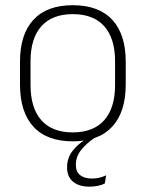

<svg xmlns="http://www.w3.org/2000/svg" viewBox="-20 -518 551 720"><path d="M315.5 182Q276 182 253.8 163.2Q231.5 144.5 231.5 110V109.5Q231.5 75 251.2 49Q271 23 302.5 3.5V1L334.5 -5.5V-1Q303 20.5 283.8 45Q264.5 69.5 264.5 100V100.5Q264.5 126.5 280.8 139Q297 151.5 324.5 151.5Q338.5 151.5 351.2 148.8Q364 146 378 139.5L373 170Q363 175.5 347.2 178.8Q331.5 182 315.5 182ZM253 12Q155.5 12 105.2 -43Q55 -98 55 -201V-286.5Q55 -389.5 105.5 -444Q156 -498.5 253 -498.5Q350 -498.5 400.8 -444Q451.5 -389.5 451.5 -286.5V-201Q451.5 -98 400.8 -43Q350 12 253 12ZM253 -21.5Q330 -21.5 370.8 -67.2Q411.5 -113 411.5 -199.5V-288Q411.5 -374 371 -419.5Q330.5 -465 253 -465Q175.5 -465 135 -419.5Q94.5 -374 94.5 -288V-199.5Q94.5 -113 135 -67.2Q175.5 -21.5 253 -21.5Z"/></svg>

Font: Anek Latin ExtraLight
Style: Regular
Weight: 250
Designer: Yesha Goshar
Foundry: Ek Type
Version: Version 1.003